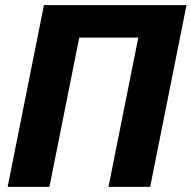

<svg xmlns="http://www.w3.org/2000/svg" viewBox="-20 -731 749 751"><path d="M567.4 0H404.3L521 -584H290L173.3 0H9.8L151.9 -710.9H709.5Z"/></svg>

Font: Roboto-BlackItalic
Style: Italic
Weight: 900
Italic angle: -12°
Designer: Google
Version: Version 1.100141; 2013